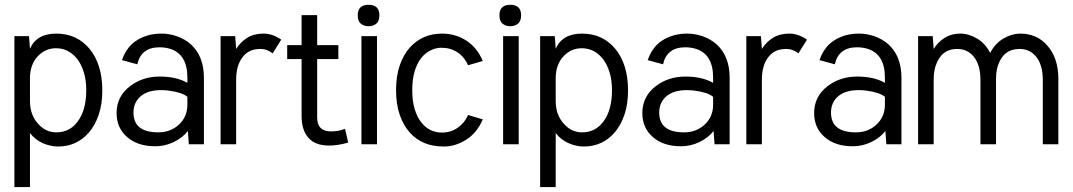

<svg xmlns="http://www.w3.org/2000/svg" viewBox="-20 -592 4403 788"><path d="M399.9 -220.7Q399.9 -165.5 385.5 -122.3Q371.1 -79.1 346.2 -49.8Q295.9 9.3 218.8 9.3Q186.5 9.3 155.3 -4.6Q124 -18.6 103 -45.9V175.8H39.1V-443.8H99.1L103 -392.1Q130.4 -454.1 210.9 -454.1Q294.9 -454.1 346.7 -392.6Q399.9 -328.6 399.9 -220.7ZM334 -221.7Q334 -262.7 324.2 -294.7Q314.5 -326.7 297.9 -348.6Q262.7 -394 210 -394Q167 -394 136.2 -362.3Q103 -328.1 103 -270V-176.8Q103 -119.6 137.7 -82.5Q168.5 -48.8 210.9 -48.8Q266.1 -48.8 298.8 -93.3Q334 -140.1 334 -221.7Z M634.8 -397.9Q559.1 -397.9 543.5 -328.1L480.5 -345.2Q507.3 -424.8 588.4 -447.3Q613.3 -454.1 643.8 -454.1Q674.3 -454.1 706.3 -443.1Q738.3 -432.1 763.2 -410.2Q816.9 -361.3 816.9 -272.9V0H754.9L751 -54.2Q729 -26.4 692.9 -9Q656.7 8.3 618.2 8.3Q579.6 8.3 551 -1.5Q522.5 -11.2 502 -29.3Q458.5 -66.9 458.5 -127.9Q458.5 -196.3 514.2 -238.8Q565.9 -277.8 635 -277.8Q704.1 -277.8 749 -252V-273.9Q749 -369.1 678.2 -391.6Q657.7 -397.9 634.8 -397.9ZM749 -162.1V-194.8Q726.6 -213.4 671.4 -220.2Q655.8 -222.2 642.6 -222.2Q586.4 -222.2 557.1 -196.8Q527.8 -171.4 527.8 -129.9Q527.8 -48.8 629.9 -48.8Q680.7 -48.8 715.3 -81.5Q749 -113.8 749 -162.1Z M1134.3 -429.2 1099.1 -373Q1075.7 -391.1 1050.3 -391.1Q1024.9 -391.1 1007.6 -383.3Q990.2 -375.5 977.1 -359.4Q949.2 -325.2 949.2 -264.2V0H885.3V-443.8H945.3L949.2 -391.1Q966.3 -418.9 993.7 -436.3Q1021 -453.6 1059.8 -454.1Q1098.6 -454.6 1134.3 -429.2Z M1338.4 -52.7Q1370.6 -52.7 1396 -63.5L1409.2 -6.8Q1365.7 5.4 1331.1 5.4Q1273.4 5.4 1245.6 -26.6Q1217.8 -58.6 1217.8 -114.7V-349.6H1158.7V-406.7H1217.8V-529.8H1281.7V-406.7H1368.7V-349.6H1281.7V-109.9Q1281.7 -52.7 1338.4 -52.7Z M1537.1 -529.3Q1537.1 -504.9 1524.2 -494.6Q1511.2 -484.4 1492.7 -484.4Q1474.1 -484.4 1461.2 -494.6Q1448.2 -504.9 1448.2 -529.3Q1448.2 -572.3 1492.7 -572.3Q1537.1 -572.3 1537.1 -529.3ZM1527.3 0H1463.4V-443.8H1527.3Z M1961.4 -102.1Q1938 -46.9 1893.6 -18.8Q1849.1 9.3 1802.5 9.3Q1755.9 9.3 1721.7 -5.1Q1687.5 -19.5 1661.6 -48.3Q1635.7 -77.1 1620.6 -120.6Q1605.5 -164.1 1605.5 -222.2Q1605.5 -280.3 1620.6 -323.7Q1635.7 -367.2 1661.6 -396.5Q1713.4 -454.1 1794.4 -454.1Q1849.1 -454.1 1893.6 -425.5Q1938 -397 1961.4 -341.8L1900.9 -324.2Q1877.9 -376.5 1826.2 -391.6Q1810.5 -396 1789.8 -396Q1769 -396 1746.6 -385Q1724.1 -374 1707.5 -352.3Q1690.9 -330.6 1681.4 -298.1Q1671.9 -265.6 1671.9 -222.2Q1671.9 -178.7 1681.4 -146Q1690.9 -113.3 1707.5 -91.8Q1740.7 -47.9 1794.4 -47.9Q1846.2 -47.9 1881.8 -88.9Q1893.1 -102.5 1900.9 -120.1Z M2118.7 -529.3Q2118.7 -504.9 2105.7 -494.6Q2092.8 -484.4 2074.2 -484.4Q2055.7 -484.4 2042.7 -494.6Q2029.8 -504.9 2029.8 -529.3Q2029.8 -572.3 2074.2 -572.3Q2118.7 -572.3 2118.7 -529.3ZM2108.9 0H2044.9V-443.8H2108.9Z M2557.6 -220.7Q2557.6 -165.5 2543.2 -122.3Q2528.8 -79.1 2503.9 -49.8Q2453.6 9.3 2376.5 9.3Q2344.2 9.3 2313 -4.6Q2281.7 -18.6 2260.7 -45.9V175.8H2196.8V-443.8H2256.8L2260.7 -392.1Q2288.1 -454.1 2368.7 -454.1Q2452.6 -454.1 2504.4 -392.6Q2557.6 -328.6 2557.6 -220.7ZM2491.7 -221.7Q2491.7 -262.7 2481.9 -294.7Q2472.2 -326.7 2455.6 -348.6Q2420.4 -394 2367.7 -394Q2324.7 -394 2293.9 -362.3Q2260.7 -328.1 2260.7 -270V-176.8Q2260.7 -119.6 2295.4 -82.5Q2326.2 -48.8 2368.7 -48.8Q2423.8 -48.8 2456.5 -93.3Q2491.7 -140.1 2491.7 -221.7Z M2792.5 -397.9Q2716.8 -397.9 2701.2 -328.1L2638.2 -345.2Q2665 -424.8 2746.1 -447.3Q2771 -454.1 2801.5 -454.1Q2832 -454.1 2864 -443.1Q2896 -432.1 2920.9 -410.2Q2974.6 -361.3 2974.6 -272.9V0H2912.6L2908.7 -54.2Q2886.7 -26.4 2850.6 -9Q2814.5 8.3 2775.9 8.3Q2737.3 8.3 2708.7 -1.5Q2680.2 -11.2 2659.7 -29.3Q2616.2 -66.9 2616.2 -127.9Q2616.2 -196.3 2671.9 -238.8Q2723.6 -277.8 2792.7 -277.8Q2861.8 -277.8 2906.7 -252V-273.9Q2906.7 -369.1 2835.9 -391.6Q2815.4 -397.9 2792.5 -397.9ZM2906.7 -162.1V-194.8Q2884.3 -213.4 2829.1 -220.2Q2813.5 -222.2 2800.3 -222.2Q2744.1 -222.2 2714.8 -196.8Q2685.5 -171.4 2685.5 -129.9Q2685.5 -48.8 2787.6 -48.8Q2838.4 -48.8 2873 -81.5Q2906.7 -113.8 2906.7 -162.1Z M3292 -429.2 3256.8 -373Q3233.4 -391.1 3208 -391.1Q3182.6 -391.1 3165.3 -383.3Q3147.9 -375.5 3134.8 -359.4Q3106.9 -325.2 3106.9 -264.2V0H3043V-443.8H3103L3106.9 -391.1Q3124 -418.9 3151.4 -436.3Q3178.7 -453.6 3217.5 -454.1Q3256.3 -454.6 3292 -429.2Z M3497.6 -397.9Q3421.9 -397.9 3406.2 -328.1L3343.3 -345.2Q3370.1 -424.8 3451.2 -447.3Q3476.1 -454.1 3506.6 -454.1Q3537.1 -454.1 3569.1 -443.1Q3601.1 -432.1 3626 -410.2Q3679.7 -361.3 3679.7 -272.9V0H3617.7L3613.8 -54.2Q3591.8 -26.4 3555.7 -9Q3519.5 8.3 3481 8.3Q3442.4 8.3 3413.8 -1.5Q3385.3 -11.2 3364.7 -29.3Q3321.3 -66.9 3321.3 -127.9Q3321.3 -196.3 3377 -238.8Q3428.7 -277.8 3497.8 -277.8Q3566.9 -277.8 3611.8 -252V-273.9Q3611.8 -369.1 3541 -391.6Q3520.5 -397.9 3497.6 -397.9ZM3611.8 -162.1V-194.8Q3589.4 -213.4 3534.2 -220.2Q3518.6 -222.2 3505.4 -222.2Q3449.2 -222.2 3419.9 -196.8Q3390.6 -171.4 3390.6 -129.9Q3390.6 -48.8 3492.7 -48.8Q3543.5 -48.8 3578.1 -81.5Q3611.8 -113.8 3611.8 -162.1Z M4323.7 0H4259.8V-264.2Q4259.8 -326.7 4231.4 -360.4Q4206.1 -391.1 4164.1 -391.1Q4097.7 -391.1 4075.2 -321.8Q4067.9 -298.3 4067.9 -267.1V0H4003.9V-264.2Q4003.9 -326.7 3975.6 -360.4Q3950.2 -391.1 3907.7 -391.1Q3842.3 -391.1 3819.3 -319.8Q3812 -295.9 3812 -264.2V0H3748V-443.8H3808.1L3812 -391.1Q3829.1 -418.9 3856.4 -436.3Q3883.8 -453.6 3918.9 -454.1Q3954.1 -454.6 3988.5 -434.8Q4022.9 -415 4043.9 -375Q4064.9 -415 4099.4 -434.6Q4133.8 -454.1 4167.2 -454.1Q4200.7 -454.1 4228 -442.4Q4255.4 -430.7 4276.4 -407.2Q4323.7 -356 4323.7 -267.1Z"/></svg>

Font: Meera
Style: Regular
Weight: 400
Designer: Hussain KH and Suresh P for Swathanthra Malayalam Computing (SMC)
Version: 7.0.0+20160512